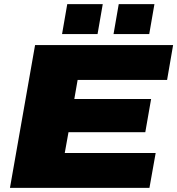

<svg xmlns="http://www.w3.org/2000/svg" viewBox="-20 -905 854 925"><path d="M28 0 149 -688H814L785 -520H354L338 -428H708L680 -268H310L292 -168H730L700 0ZM279 -741 304 -885H475L450 -741ZM527 -741 552 -885H724L699 -741Z"/></svg>

Font: Archivo SemiExpanded Black
Style: Italic
Weight: 900
Width: 6
Italic angle: -10°
Designer: Hector Gatti
Foundry: Omnibus-Type
Version: Version 2.001